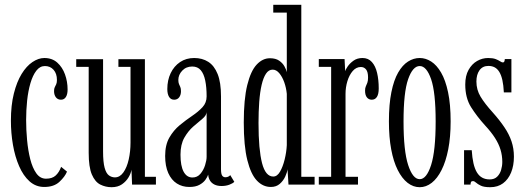

<svg xmlns="http://www.w3.org/2000/svg" viewBox="-20 -770 2190 801"><path d="M164.5 10Q129.5 10 103.2 -13.5Q77 -37 59.8 -76.8Q42.5 -116.5 34 -165.8Q25.5 -215 25.5 -266.5Q25.5 -331 37.8 -379.8Q50 -428.5 70.2 -461.5Q90.5 -494.5 115.5 -511.2Q140.5 -528 165 -528Q197.5 -528 219 -508.8Q240.5 -489.5 251.2 -459.5Q262 -429.5 262 -396.5Q262 -376.5 254.8 -365.2Q247.5 -354 234.5 -354Q221 -354 213.2 -364Q205.5 -374 205.5 -390Q205.5 -400.5 208.5 -406.2Q211.5 -412 214.5 -418.5Q217.5 -425 217.5 -436.5Q217.5 -463 203.5 -478.8Q189.5 -494.5 167.5 -494.5Q146.5 -494.5 131.5 -475Q116.5 -455.5 107 -423Q97.5 -390.5 93.2 -350.5Q89 -310.5 89 -269.5Q89 -228.5 93 -185.5Q97 -142.5 106.2 -106Q115.5 -69.5 131.5 -47Q147.5 -24.5 172 -24.5Q198 -24.5 212.5 -38Q227 -51.5 235 -74L259.5 -54Q251 -33 228 -11.5Q205 10 164.5 10Z M445.5 11Q420.5 11 398.5 0Q376.5 -11 363.2 -42Q350 -73 350 -132.5V-491H298V-523H410V-138.5Q410 -93.5 416.5 -70Q423 -46.5 434.5 -38.2Q446 -30 459.5 -30Q480 -30 494.8 -50.8Q509.5 -71.5 517 -104.8Q524.5 -138 524.5 -175.5V-491H474V-523H584.5V-32.5H630.5V0H531L528.5 -62Q526.5 -47.5 516.5 -30.5Q506.5 -13.5 489 -1.2Q471.5 11 445.5 11Z M770 10Q740.5 10 717.8 -4.5Q695 -19 682 -48Q669 -77 669 -119.5Q669 -165.5 686.5 -196Q704 -226.5 729.8 -247.8Q755.5 -269 781.5 -286.5Q807.5 -304 824.8 -322.8Q842 -341.5 842 -368Q842 -406 836.2 -434Q830.5 -462 817.5 -477.2Q804.5 -492.5 782 -492.5Q756.5 -492.5 740.2 -475.2Q724 -458 724 -436.5Q724 -425.5 726.8 -419.2Q729.5 -413 732.2 -407Q735 -401 735 -389.5Q735 -374 727.5 -364Q720 -354 706.5 -354Q692.5 -354 685.2 -366Q678 -378 678 -398.5Q678 -435.5 692 -464.8Q706 -494 731.2 -511Q756.5 -528 790 -528Q824 -528 849 -512Q874 -496 888 -461Q902 -426 902 -368V-64.5Q902 -44.5 906.8 -37.5Q911.5 -30.5 920.5 -30.5Q928 -30.5 933.2 -33.5Q938.5 -36.5 940.5 -39.5L957.5 -11.5Q951.5 -5 937 0.5Q922.5 6 904.5 6Q887 6 874.8 0Q862.5 -6 856 -16.8Q849.5 -27.5 848.5 -41.5Q845.5 -32 837 -20Q828.5 -8 812.2 1Q796 10 770 10ZM783 -29.5Q803 -29.5 816 -44.8Q829 -60 835.5 -80.5Q842 -101 842 -116V-302Q841 -288 824.2 -274.2Q807.5 -260.5 786.2 -242Q765 -223.5 749 -195.5Q733 -167.5 733 -124.5Q733 -78 746 -53.8Q759 -29.5 783 -29.5Z M1110 10Q1077 10 1051.8 -16.5Q1026.5 -43 1011.8 -102Q997 -161 997 -259Q997 -356 1011.5 -415Q1026 -474 1050.8 -500.5Q1075.5 -527 1106 -527Q1130 -527 1144.5 -517Q1159 -507 1166.5 -493.5Q1174 -480 1176.5 -469V-717.5H1120V-750H1237V-32.5H1292.5V0H1183.5L1179.5 -64Q1178 -51 1170 -33.5Q1162 -16 1147.2 -3Q1132.5 10 1110 10ZM1120 -33.5Q1136.5 -33.5 1148.2 -53.8Q1160 -74 1167.5 -104.5Q1175 -135 1176.5 -164.5V-378.5Q1174 -404 1165.8 -427Q1157.5 -450 1145 -464.8Q1132.5 -479.5 1117.5 -479.5Q1101 -479.5 1089.8 -462.8Q1078.5 -446 1071.5 -415.8Q1064.5 -385.5 1061.5 -345Q1058.5 -304.5 1058.5 -257Q1058.5 -201 1062.2 -159.2Q1066 -117.5 1073.2 -89.5Q1080.5 -61.5 1092.2 -47.5Q1104 -33.5 1120 -33.5Z M1310 0V-32.5H1361.5V-491H1310V-523.5H1417.5L1420 -473Q1421 -478.5 1429.8 -491.8Q1438.5 -505 1454.2 -516.5Q1470 -528 1492.5 -528Q1516.5 -528 1531.5 -511.2Q1546.5 -494.5 1553.2 -465.8Q1560 -437 1560 -401Q1560 -377.5 1552.5 -365.8Q1545 -354 1531 -354Q1518.5 -354 1510.8 -363.5Q1503 -373 1503 -392Q1503 -403 1506.2 -409.8Q1509.5 -416.5 1512.5 -424.8Q1515.5 -433 1515.5 -446.5Q1515.5 -470 1507.2 -480.2Q1499 -490.5 1485.5 -490.5Q1466 -490.5 1451.5 -473.8Q1437 -457 1429.2 -431.2Q1421.5 -405.5 1421.5 -378.5V-32.5H1473.5V0Z M1731 11Q1704 11 1680.5 -7.2Q1657 -25.5 1639.2 -60.8Q1621.5 -96 1612 -147Q1602.5 -198 1602.5 -263.5Q1602.5 -335 1612.8 -385.5Q1623 -436 1641 -467.2Q1659 -498.5 1682.2 -513.2Q1705.5 -528 1731 -528Q1756 -528 1779 -513.2Q1802 -498.5 1820.2 -467.2Q1838.5 -436 1849.2 -385.5Q1860 -335 1860 -263.5Q1860 -198 1850 -147Q1840 -96 1822.2 -60.8Q1804.5 -25.5 1781 -7.2Q1757.5 11 1731 11ZM1731 -22.5Q1759.5 -22.5 1778.5 -81.5Q1797.5 -140.5 1797.5 -263.5Q1797.5 -385 1778.5 -439.8Q1759.5 -494.5 1731 -494.5Q1702 -494.5 1682.8 -439.8Q1663.5 -385 1663.5 -263.5Q1663.5 -140.5 1682.8 -81.5Q1702 -22.5 1731 -22.5Z M2025 11Q1999 11 1985.8 4.5Q1972.5 -2 1965.8 -8.2Q1959 -14.5 1953 -14.5Q1947 -14.5 1945 -10.5Q1943 -6.5 1943 0H1916V-143.5H1948Q1950 -112 1955.2 -89Q1960.5 -66 1969.5 -51Q1978.5 -36 1991.8 -28.8Q2005 -21.5 2023 -21.5Q2042.5 -21.5 2054 -32.8Q2065.5 -44 2070.5 -60.8Q2075.5 -77.5 2075.5 -94.5Q2075.5 -121 2068.2 -145.2Q2061 -169.5 2045.2 -194.2Q2029.5 -219 2003 -247.5Q1969.5 -284.5 1945.2 -323Q1921 -361.5 1921 -417.5Q1921 -454 1934.8 -478.5Q1948.5 -503 1970.2 -515.5Q1992 -528 2016.5 -528Q2036 -528 2047.8 -523.5Q2059.5 -519 2066.5 -514.2Q2073.5 -509.5 2078 -509.5Q2082 -509.5 2083.8 -513Q2085.5 -516.5 2086 -523.5H2113.5V-384.5H2082Q2080.5 -415 2075.8 -436Q2071 -457 2063 -470Q2055 -483 2043.8 -489Q2032.5 -495 2017.5 -495Q1993.5 -495 1980.5 -477Q1967.5 -459 1967.5 -430Q1967.5 -395.5 1984.8 -366.8Q2002 -338 2036 -300.5Q2064.5 -268.5 2084.2 -239.2Q2104 -210 2114 -180.2Q2124 -150.5 2124 -116.5Q2124 -79 2112.2 -50.2Q2100.5 -21.5 2078.5 -5.2Q2056.5 11 2025 11Z"/></svg>

Font: Imbue Thin 10pt Light
Style: Regular
Weight: 300
Version: Version 1.102